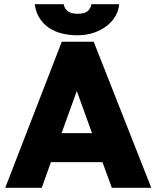

<svg xmlns="http://www.w3.org/2000/svg" viewBox="-20 -900 750 920"><path d="M276 -700H429L705 0H516L471 -123H224L180 0H5ZM275 -262H421L348 -464ZM350 -731Q314 -731 279.5 -739Q245 -747 217 -765Q189 -783 170.5 -811.5Q152 -840 146 -880H285Q288 -861 303.5 -847.5Q319 -834 352 -834Q387 -834 401 -847.5Q415 -861 418 -880H551Q549 -851 534 -824.5Q519 -798 493 -777Q467 -756 430.5 -743.5Q394 -731 350 -731Z"/></svg>

Font: Tilda Sans Black
Style: Regular
Weight: 900
Designer: ParaType Ltd
Foundry: ParaType Ltd
Version: Version 1.009